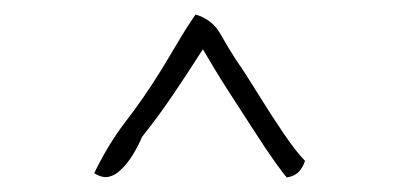

<svg xmlns="http://www.w3.org/2000/svg" viewBox="-20 -856 551 265"><path d="M401 -634Q398 -625 392.5 -619Q387 -613 376 -611Q372 -615 359.5 -632.5Q347 -650 331 -675Q315 -700 299 -724.5Q283 -749 272.5 -767Q262 -785 260 -788Q237 -752 218 -724Q199 -696 176 -667Q172 -657 164 -643.5Q156 -630 146 -621Q139 -614 130 -612Q121 -610 110 -617Q130 -658 154 -689Q178 -720 201 -757Q211 -773 224.5 -796Q238 -819 250 -836Q273 -829 284 -809.5Q295 -790 306 -773Q318 -756 335.5 -727.5Q353 -699 371 -672.5Q389 -646 401 -634Z"/></svg>

Font: Yuji Boku
Style: Regular
Weight: 400
Designer: Kataoka Yuji
Foundry: Kinuta Font Factory
Version: Version 3.002